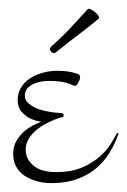

<svg xmlns="http://www.w3.org/2000/svg" viewBox="-20 -408 288 434"><path d="M154.8 -241.2Q161.1 -239.7 161.1 -232.9Q161.1 -231 159.9 -227.8Q158.7 -224.6 157 -221.4Q155.3 -218.3 153.3 -216.1Q151.4 -213.9 149.9 -213.9Q147.5 -213.9 144 -215.6Q140.6 -217.3 134.3 -219.5Q127.9 -221.7 117.7 -223.4Q107.4 -225.1 90.8 -225.1Q67.4 -225.1 51.8 -216.3Q36.1 -207.5 36.1 -191.9Q36.1 -180.7 45.7 -173.1Q55.2 -165.5 68.1 -161.1Q81.1 -156.7 94.5 -154.8Q107.9 -152.8 115.2 -152.8Q120.6 -152.8 122.3 -151.1Q124 -149.4 124 -147.9Q124 -144 120.8 -143.3Q117.7 -142.6 112.8 -141.1Q100.1 -136.7 86.9 -130.1Q73.7 -123.5 62.7 -114.5Q51.8 -105.5 44.9 -94.2Q38.1 -83 38.1 -69.8Q38.1 -47.9 55.9 -33.4Q73.7 -19 106 -19Q142.6 -19 167 -30Q191.4 -41 207.3 -55.7Q223.1 -70.3 231.9 -85.2Q240.7 -100.1 245.1 -107.9L248 -106Q239.7 -82 226.8 -61.5Q213.9 -41 195.6 -26.1Q177.2 -11.2 152.8 -2.7Q128.4 5.9 97.2 5.9Q78.1 5.9 62 1.2Q45.9 -3.4 34.2 -11.7Q22.5 -20 16.1 -32.2Q9.8 -44.4 9.8 -60.1Q9.8 -78.1 18.1 -91.3Q26.4 -104.5 37.1 -113Q47.9 -121.6 58.3 -126.2Q68.8 -130.9 73.2 -132.8Q58.1 -135.3 46.4 -141.1Q36.6 -146.5 28.3 -156Q20 -165.5 20 -182.1Q20 -197.3 27.3 -209.7Q34.7 -222.2 47.1 -230.5Q59.6 -238.8 75.9 -243.4Q92.3 -248 110.8 -248Q121.6 -248 132.6 -246.6Q143.6 -245.1 154.8 -241.2ZM107.9 -291Q105 -288.1 101.1 -288.1Q98.1 -288.1 95.9 -290.5Q93.8 -293 92.8 -296.4Q92.8 -299.8 96.2 -303.2Q120.1 -324.2 141.6 -347.4Q163.1 -370.6 178.2 -387.2Q179.2 -388.2 180.2 -388.2Q182.6 -388.2 186.8 -386Q190.9 -383.8 194.8 -380.6Q198.7 -377.4 201.4 -373.8Q204.1 -370.1 204.1 -367.2Q204.1 -366.2 203.6 -366.2Q203.1 -366.2 202.1 -365.2Q180.7 -347.2 156 -328.6Q131.3 -310.1 107.9 -291Z"/></svg>

Font: Stalemate
Style: Regular
Weight: 400
Designer: Astigmatic (AOETI)
Foundry: Astigmatic (AOETI)
Version: Version 001.000